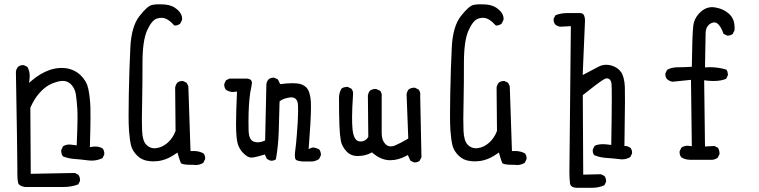

<svg xmlns="http://www.w3.org/2000/svg" viewBox="-20 -753 3540 896"><path d="M61 33.7V58.1Q61 85.9 64.9 101.1Q69.3 115.2 96.2 119.6H276.4Q314.5 119.6 345.2 107.4L353 91.8Q353.5 89.8 353.5 87.9Q353.5 73.2 345.7 62.5L329.6 54.2L123.5 58.1L121.6 -250.5Q140.1 -292 163.6 -318.4Q187 -344.7 210 -356.9Q232.9 -369.1 260.3 -374.5Q267.1 -375.5 272.9 -375.5Q294.9 -375.5 311 -359.9Q330.1 -340.3 334.2 -311.8Q338.4 -283.2 340.8 -245.6Q341.8 -232.9 341.8 -199.5Q341.8 -166 337.9 -74.7L314.5 -77.6Q309.1 -78.6 303.7 -78.6Q287.1 -78.6 274.4 -70.3L266.1 -53.7Q265.6 -51.3 265.6 -47.1Q265.6 -43 267.3 -36.4Q269 -29.8 273.4 -23.4Q298.8 -13.2 326.9 -11.2Q355 -9.3 392.6 -4.4Q399.9 -3.4 407.7 -3.4Q433.6 -3.4 458.5 -15.1L466.3 -31.2Q466.8 -33.7 466.8 -35.6Q466.8 -50.3 459 -60.1Q443.8 -69.3 424.3 -69.3Q417 -69.3 408.7 -67.9L399.4 -66.4Q402.3 -162.1 402.3 -199.7Q402.3 -237.3 401.9 -252.9Q399.9 -300.8 392.1 -338.4Q384.8 -374 357.2 -400.9Q329.6 -427.7 291 -434.1Q278.8 -436 266.6 -436Q239.3 -436 210 -425.8Q168 -410.6 129.9 -378.4L115.7 -366.2L117.7 -384.8Q118.7 -391.1 118.7 -397.5Q118.7 -421.4 107.9 -440.9L91.8 -448.7Q89.8 -449.2 87.9 -449.2Q73.2 -449.2 64 -440.9Q56.2 -431.6 54.2 -418.5Q61 -38.1 61 33.7Z M880.4 16.1Q886.7 17.1 893.1 17.1Q912.6 17.1 928.7 6.8L937 -9.8Q937.5 -11.7 937.5 -13.7Q937.5 -27.8 929.7 -37.1Q909.7 -48.3 883.8 -48.3Q879.9 -48.3 869.1 -47.9L858.9 -350.6L851.1 -366.7L835 -374.5Q833 -375 831.1 -375Q816.4 -375 807.1 -366.7Q799.3 -356.9 797.4 -344.2L799.3 -142.1Q787.6 -109.9 763.7 -88.1Q739.7 -66.4 711.9 -62Q706.5 -61 701.7 -61Q679.2 -61 663.6 -76.7Q653.8 -86.4 648.9 -103Q644 -119.6 643.1 -143.1Q642.1 -166.5 642.1 -199.2Q642.1 -231.9 643.6 -295.2Q645 -358.4 645 -460.2Q645 -562 666 -609.9Q688 -659.2 712.9 -666.5Q723.1 -669.9 734.4 -669.9Q761.7 -669.9 793.5 -634.3Q794.4 -633.8 795.4 -633.8Q810.1 -633.8 821.3 -643.1L829.6 -660.2Q830.1 -663.1 830.1 -665.5Q830.1 -687.5 809.6 -706.5Q785.2 -729 750 -731.9Q736.3 -732.9 728.3 -732.9Q720.2 -732.9 714.4 -732.9Q701.7 -732.4 689.9 -730Q668 -725.6 630.6 -677.7Q593.3 -629.9 588.4 -533.2Q583.5 -436.5 581.1 -313Q580.1 -261.2 580.1 -215.8Q580.1 -170.4 582 -143.6Q585.4 -98.1 591.8 -73.5Q598.1 -48.8 620.1 -26.9Q642.1 -4.9 674.8 -1.5Q686 0 696.8 0Q718.3 0 737.8 -5.4Q767.6 -12.7 799.3 -35.2L808.1 -41Q818.4 -4.4 824.2 8.3Q824.2 8.3 824.7 8.8Q827.6 11.7 839.1 13.9Q850.6 16.1 872.1 16.1Q876 16.1 879.9 16.1Z M1339.8 -298.8Q1356 -298.8 1364.3 -286.1Q1370.1 -277.3 1370.6 -261.2Q1371.1 -250 1371.1 -232.4Q1371.1 -214.8 1369.4 -182.9Q1367.7 -150.9 1365.2 -124.5Q1361.8 -80.1 1358.9 -59.6Q1356 -39.1 1356 -28.6Q1356 -18.1 1358.4 -11.2Q1360.8 -4.4 1377 -1.5Q1383.3 0 1391.6 0.5H1436Q1450.2 0.5 1468.8 -10.7L1477.1 -27.3Q1477.5 -29.3 1477.5 -31.2Q1477.5 -45.4 1469.7 -55.7Q1452.6 -64.5 1441.4 -64.5Q1436 -64.5 1431.6 -62.5L1420.4 -57.1Q1431.2 -195.8 1431.2 -252.9Q1431.2 -268.6 1430.7 -278.8Q1427.2 -327.1 1409.7 -344.7Q1393.1 -361.3 1365.7 -363.8Q1355.5 -364.7 1344.2 -364.7Q1321.3 -364.7 1287.6 -360.4L1276.9 -382.3L1260.7 -390.1Q1258.8 -390.6 1256.8 -390.6Q1242.2 -390.6 1232.9 -382.3Q1224.6 -372.6 1223.1 -359.9L1217.3 -97.7L1212.9 -95.7Q1196.8 -88.9 1182.6 -88.9Q1173.3 -88.9 1164.6 -91.8Q1141.1 -100.1 1140.1 -145.5Q1139.6 -165.5 1139.6 -184.6Q1139.6 -267.6 1147.9 -321.8Q1150.9 -337.9 1153.3 -349.4Q1155.8 -360.8 1155.8 -365.2Q1155.8 -374.5 1150.6 -379.6Q1145.5 -384.8 1134.3 -386.2H1050.8L1034.7 -378.4L1026.9 -362.3Q1026.4 -360.4 1026.4 -358.4Q1026.4 -344.2 1034.2 -334.5Q1049.3 -323.7 1067.4 -323.7Q1072.3 -323.7 1085.9 -325.7Q1081.5 -223.1 1081.5 -172.9Q1081.5 -157.7 1082 -146Q1083.5 -98.1 1091.3 -76.2Q1100.1 -52.7 1117.2 -36.6Q1137.2 -17.6 1151.9 -17.6Q1168.9 -17.6 1209.5 -30.3L1215.8 -32.2L1225.6 -11.2L1241.2 -3.4Q1243.2 -2.9 1245.1 -2.9Q1258.8 -2.9 1267.6 -9.8Q1278.8 -73.2 1280.8 -139.6L1284.7 -279.8L1287.6 -282.2Q1302.7 -293.9 1333 -298.3Q1336.4 -298.8 1339.8 -298.8Z M1915 4.9Q1929.2 4.9 1938.5 -2.9L1946.8 -19L1940.9 -306.2Q1941.4 -309.1 1941.4 -311.5Q1941.4 -325.7 1933.6 -335L1917 -343.3Q1915 -343.8 1913.1 -343.8Q1897.9 -343.8 1886.7 -335.4Q1879.4 -325.7 1877.4 -313L1885.3 -106.4Q1848.1 -84.5 1823.7 -74.2Q1813 -69.8 1803.7 -69.8Q1788.1 -69.8 1777.3 -82Q1761.2 -99.6 1761.2 -130.9V-300.3Q1761.7 -303.2 1761.7 -305.7Q1761.7 -319.8 1754.4 -329.1L1736.3 -337.4Q1734.4 -337.9 1732.4 -337.9Q1717.3 -337.9 1706.1 -329.6Q1698.7 -319.8 1696.8 -307.1L1698.7 -113.8Q1694.3 -107.9 1691.4 -104.5Q1679.7 -92.8 1663.6 -92.8Q1660.2 -92.8 1656.7 -93.3Q1629.9 -97.2 1625 -151.9Q1623 -170.9 1623 -207.3Q1623 -243.7 1627.4 -310.1Q1627.9 -313.5 1627.9 -316.2Q1627.9 -318.8 1627.4 -322.8Q1626 -331.5 1620.1 -338.9L1603.5 -347.2Q1601.6 -347.7 1598.6 -347.7Q1595.7 -347.7 1591.3 -346.7Q1582 -345.7 1573.7 -339.8Q1562 -320.3 1562 -295.9Q1562 -211.9 1564 -166.5Q1565.9 -121.1 1570.6 -95.9Q1575.2 -70.8 1596.2 -47.4Q1616.7 -24.9 1649.4 -24.9Q1683.6 -24.9 1711.4 -39.6L1715.8 -42L1719.7 -38.6Q1756.8 -7.3 1795.9 -5.4Q1798.8 -5.4 1801.8 -5.4Q1838.4 -5.4 1876.5 -25.9L1883.3 -29.8L1895 -3.4L1911.1 4.4Q1913.1 4.9 1915 4.9Z M2380.4 16.1Q2386.7 17.1 2393.1 17.1Q2412.6 17.1 2428.7 6.8L2437 -9.8Q2437.5 -11.7 2437.5 -13.7Q2437.5 -27.8 2429.7 -37.1Q2409.7 -48.3 2383.8 -48.3Q2379.9 -48.3 2369.1 -47.9L2358.9 -350.6L2351.1 -366.7L2335 -374.5Q2333 -375 2331.1 -375Q2316.4 -375 2307.1 -366.7Q2299.3 -356.9 2297.4 -344.2L2299.3 -142.1Q2287.6 -109.9 2263.7 -88.1Q2239.7 -66.4 2211.9 -62Q2206.5 -61 2201.7 -61Q2179.2 -61 2163.6 -76.7Q2153.8 -86.4 2148.9 -103Q2144 -119.6 2143.1 -143.1Q2142.1 -166.5 2142.1 -199.2Q2142.1 -231.9 2143.6 -295.2Q2145 -358.4 2145 -460.2Q2145 -562 2166 -609.9Q2188 -659.2 2212.9 -666.5Q2223.1 -669.9 2234.4 -669.9Q2261.7 -669.9 2293.5 -634.3Q2294.4 -633.8 2295.4 -633.8Q2310.1 -633.8 2321.3 -643.1L2329.6 -660.2Q2330.1 -663.1 2330.1 -665.5Q2330.1 -687.5 2309.6 -706.5Q2285.2 -729 2250 -731.9Q2236.3 -732.9 2228.3 -732.9Q2220.2 -732.9 2214.4 -732.9Q2201.7 -732.4 2189.9 -730Q2168 -725.6 2130.6 -677.7Q2093.3 -629.9 2088.4 -533.2Q2083.5 -436.5 2081.1 -313Q2080.1 -261.2 2080.1 -215.8Q2080.1 -170.4 2082 -143.6Q2085.4 -98.1 2091.8 -73.5Q2098.1 -48.8 2120.1 -26.9Q2142.1 -4.9 2174.8 -1.5Q2186 0 2196.8 0Q2218.3 0 2237.8 -5.4Q2267.6 -12.7 2299.3 -35.2L2308.1 -41Q2318.4 -4.4 2324.2 8.3Q2324.2 8.3 2324.7 8.8Q2327.6 11.7 2339.1 13.9Q2350.6 16.1 2372.1 16.1Q2376 16.1 2379.9 16.1Z M2637.2 48.8Q2637.2 82.5 2640.1 103Q2641.1 110.4 2645.5 114.7Q2653.8 123 2673.8 123.5H2741.7Q2773.4 123.5 2800.3 111.8L2808.1 95.7Q2808.6 93.8 2808.6 90.8Q2808.6 87.9 2807.6 84Q2806.6 75.2 2800.8 68.4L2784.7 60.1L2701.7 62L2699.7 -309.1Q2767.6 -363.3 2792 -378.9Q2798.8 -383.3 2803.2 -385.3Q2807.6 -387.2 2810.5 -387.2Q2813.5 -387.2 2814.9 -387.2Q2829.6 -385.3 2833.5 -364.7Q2835 -354.5 2835 -290.3Q2835 -226.1 2832.5 -76.7L2824.2 -77.6Q2807.6 -80.1 2793.9 -80.1Q2768.6 -80.1 2754.9 -72.3L2746.6 -55.7Q2746.1 -52.7 2746.1 -49.8Q2746.1 -37.1 2753.4 -28.8Q2778.8 -18.1 2809.1 -16.1Q2839.4 -14.2 2871.1 -10.3Q2877 -9.3 2881.3 -9.3Q2885.7 -9.3 2891.6 -9.8Q2897.5 -10.3 2905.5 -12.9Q2913.6 -15.6 2921.4 -20L2929.2 -36.1Q2929.7 -38.1 2929.7 -40Q2929.7 -54.7 2921.4 -64Q2908.7 -71.3 2901.4 -71.8H2894Q2896.5 -225.6 2896.5 -278.3Q2896.5 -331.1 2896 -346.7Q2894 -393.1 2878.4 -416.5Q2862.8 -439 2831.5 -447.8Q2819.8 -450.7 2809.1 -450.7Q2790.5 -450.7 2773.4 -441.9L2699.2 -402.8L2710 -656.2Q2710 -685.1 2695.8 -690.4Q2692.4 -691.9 2687.5 -691.9H2625Q2596.7 -691.9 2571.8 -681.6L2564 -666Q2563.5 -664.1 2563.5 -659.7Q2563.5 -655.3 2565.2 -649.4Q2566.9 -643.6 2571.8 -638.2Q2581.1 -630.4 2594.2 -628.4L2644 -630.9Z M3337.4 -33.2Q3337.9 -35.6 3337.9 -38.6Q3337.9 -41.5 3336.9 -45.9Q3335.9 -55.2 3330.1 -63.5L3314 -71.8L3270 -69.3L3266.1 -378.4L3274.4 -377.4Q3293 -375 3309.6 -375Q3345.2 -375 3368.7 -385.3L3376.5 -401.4Q3377 -403.3 3377 -406Q3377 -408.7 3376 -412.6Q3375 -421.4 3369.6 -428.2Q3332.5 -439.5 3290 -439.5Q3284.2 -439.5 3270 -438.5Q3272 -572.3 3272.9 -599.1Q3274.4 -632.8 3299.3 -645Q3306.2 -648.4 3312.5 -648.4Q3324.2 -648.4 3333.5 -638.2Q3346.7 -623.5 3356.4 -595.2L3372.1 -587.4Q3374 -586.9 3376 -586.9Q3390.1 -586.9 3399.4 -594.7L3407.7 -611.3Q3408.2 -616.7 3408.2 -624.5Q3408.2 -632.3 3406.5 -643.8Q3404.8 -655.3 3399.4 -665.5Q3394 -677.2 3384.8 -686Q3356.9 -711.9 3317.9 -718.3Q3310.5 -719.7 3303.7 -719.7Q3267.1 -719.7 3238.3 -685.5Q3218.8 -662.6 3215.3 -632.8Q3210.4 -593.3 3208.5 -441.4Q3171.9 -439 3141.6 -439Q3114.7 -439 3093.3 -427.2L3085.4 -411.1Q3085 -409.2 3085 -404.8Q3085 -400.4 3086.7 -394.5Q3088.4 -388.7 3093.3 -383.3Q3104.5 -373.5 3119.1 -371.6L3204.6 -380.4L3208.5 -70.8Q3194.3 -72.8 3190.7 -72.8Q3187 -72.8 3182.4 -72.5Q3177.7 -72.3 3171.6 -70.1Q3165.5 -67.9 3160.2 -64.5L3151.9 -47.9Q3151.4 -45.4 3151.4 -43.5Q3151.4 -28.8 3159.2 -19Q3177.7 -7.3 3202.1 -7.3Q3205.1 -7.3 3209 -7.3H3304.2Q3317.9 -8.8 3329.1 -16.6Z"/></svg>

Font: Bakudai
Style: ExtraLight
Weight: 200
Version: Version 1.48